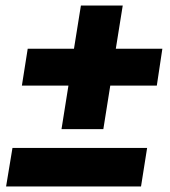

<svg xmlns="http://www.w3.org/2000/svg" viewBox="-20 -673 612 693"><path d="M202 -207 227 -364H59L80 -497H247L272 -653H423L398 -497H566L546 -364H378L353 -207ZM2 0 25 -139H511L489 0Z"/></svg>

Font: MuseoModerno Thin ExtraBold
Style: Italic
Weight: 800
Italic angle: -9°
Version: Version 1.003